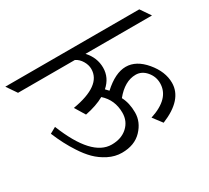

<svg xmlns="http://www.w3.org/2000/svg" viewBox="-170 -872 1077 988"><g transform="rotate(-30 368.5 -377.5)"><path d="M703 -264Q703 -164 563 -107L522 -161Q649 -202 649 -293Q649 -332 623 -362.5Q597 -393 561 -393Q496 -393 440 -324Q462 -283 462 -226.5Q462 -170 419 -125Q376 -80 301 -80Q260 -80 221.5 -99.5Q183 -119 155 -147Q127 -175 102 -214Q63 -273 32 -348L68 -368Q158 -143 276 -143Q334 -143 369.5 -175.5Q405 -208 405 -258Q405 -334 351 -382Q305 -356 238 -343L201 -404Q379 -434 379 -533Q379 -557 365 -580.5Q351 -604 329 -615H-9L-50 -675H746L787 -615H392Q435 -568 435 -508.5Q435 -449 387 -407Q387 -406 404 -389Q475 -454 537 -454Q599 -454 651 -392Q703 -330 703 -264Z"/></g></svg>

Font: Halant
Style: Regular
Weight: 400
Designer: Hitesh Malaviya (Devanagari), Satya Rajpurohit (Latin)
Foundry: Indian Type Foundry
Version: Version 1.101;PS 1.0;hotconv 1.0.78;makeotf.lib2.5.61930; tt